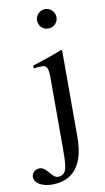

<svg xmlns="http://www.w3.org/2000/svg" viewBox="-169 -730 546 994"><g transform="rotate(-10 104.0 -232.5)"><path d="M193 -457 188 -460C129 -437 91 -424 32 -406V-390L37 -391C53 -394 67 -394 77 -394C100 -394 109 -377 109 -334V45C109 121 106 146 95 166C89 176 75 184 61 184C46 184 36 177 19 156C1 133 -13 124 -29 124C-52 124 -70 141 -70 163C-70 195 -31 218 23 218C134 218 193 142 193 0ZM194 -632C194 -660 171 -683 143 -683C115 -683 92 -660 92 -632C92 -603 114 -581 142 -581C172 -581 194 -603 194 -632Z"/></g></svg>

Font: XITS
Style: Regular
Weight: 400
Designer: MicroPress Inc., with final additions and corrections provided by Coen Hoffman, Elsevier (retired)
Version: Version 1.302